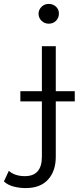

<svg xmlns="http://www.w3.org/2000/svg" viewBox="-94 -762 421 981"><path d="M37 199Q5 199 -25 191Q-55 183 -74 165L-49 111Q-18 138 33 138Q120 138 120 39V-244H10V-296H120V-526H191V-296H288V-244H191V39Q191 112 151.5 155.5Q112 199 37 199ZM155 -641Q133 -641 118 -656Q103 -671 103 -692Q103 -712 118 -727Q133 -742 155 -742Q177 -742 192 -728Q207 -714 207 -693Q207 -671 192.5 -656Q178 -641 155 -641Z"/></svg>

Font: Montserrat
Style: Regular
Weight: 400
Designer: Julieta Ulanovsky
Foundry: Julieta Ulanovsky
Version: Version 9.000; ttfautohint (v1.8.4.7-5d5b)